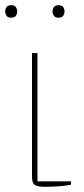

<svg xmlns="http://www.w3.org/2000/svg" viewBox="-31 -710 321 738"><path d="M113 -506V-13H242V0Q222 4 195 6Q168 8 141 8Q111 8 101.5 0Q92 -8 92 -31V-506ZM12 -642Q-1 -642 -6 -649.5Q-11 -657 -11 -665V-667Q-11 -675 -6 -682.5Q-1 -690 12 -690Q25 -690 30 -682.5Q35 -675 35 -667V-665Q35 -657 30 -649.5Q25 -642 12 -642ZM194 -642Q181 -642 176 -649.5Q171 -657 171 -665V-667Q171 -675 176 -682.5Q181 -690 194 -690Q207 -690 212 -682.5Q217 -675 217 -667V-665Q217 -657 212 -649.5Q207 -642 194 -642Z"/></svg>

Font: IBM Plex Serif Thin
Style: Regular
Weight: 100
Designer: Mike Abbink, Paul van der Laan, Pieter van Rosmalen
Foundry: Bold Monday
Version: Version 3.001